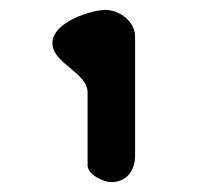

<svg xmlns="http://www.w3.org/2000/svg" viewBox="-20 -707 405 388"><path d="M86 -620C86 -578 157 -561 157 -520V-373C157 -354 189 -339 205 -339C235 -339 253 -361 253 -393V-633C253 -664 221 -687 193 -687C166 -687 86 -663 86 -620Z"/></svg>

Font: Asimov Print
Style: Regular
Weight: 500
Designer: Google
Version: Version 2.000980: 2014